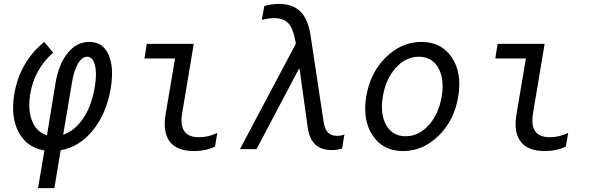

<svg xmlns="http://www.w3.org/2000/svg" viewBox="-20 -765 3040 985"><path d="M265 -340Q282 -438 328 -494Q374 -550 438 -550Q507 -550 536.5 -485.5Q566 -421 548 -311Q526 -182 456.5 -96.5Q387 -11 291 6L259 200H175L208 7Q118 -8 76 -86Q34 -164 53 -281Q81 -447 207 -550L253 -495Q156 -410 135 -282Q122 -200 145 -143.5Q168 -87 221 -71ZM304 -74Q364 -94 407 -158Q450 -222 466 -317Q478 -388 467 -431Q456 -474 427 -474Q401 -474 380 -438.5Q359 -403 349 -340Z M974 -540 914 -181Q895 -61 1001 -61Q1048 -61 1095 -83L1083 -13Q1035 10 975 10Q888 10 851 -38.5Q814 -87 830 -181L878 -465H721L733 -540Z M1211 0 1498 -541 1494 -562Q1482 -623 1457.5 -647.5Q1433 -672 1386 -672Q1358 -672 1323 -663L1336 -734Q1375 -745 1410 -745Q1481 -745 1520.5 -706.5Q1560 -668 1573 -585L1640 -141Q1646 -102 1662.5 -85Q1679 -68 1710 -68Q1730 -68 1747 -75L1735 -3Q1710 5 1684 5Q1627 5 1596.5 -24.5Q1566 -54 1558 -116L1517 -411H1513L1296 0Z M2230.5 -69Q2150 10 2048 10Q1946 10 1892.5 -69Q1839 -148 1859 -270Q1879 -392 1959.5 -471Q2040 -550 2142 -550Q2244 -550 2297.5 -471Q2351 -392 2331 -270Q2311 -148 2230.5 -69ZM1961.5 -123Q1994 -66 2061 -66Q2128 -66 2179.5 -123Q2231 -180 2246 -270Q2261 -360 2228.5 -417Q2196 -474 2129 -474Q2062 -474 2010.5 -417Q1959 -360 1944 -270Q1929 -180 1961.5 -123Z M2774 -540 2714 -181Q2695 -61 2801 -61Q2848 -61 2895 -83L2883 -13Q2835 10 2775 10Q2688 10 2651 -38.5Q2614 -87 2630 -181L2678 -465H2521L2533 -540Z"/></svg>

Font: CommitMono
Style: Italic
Weight: 400
Monospace: yes
Designer: Eigil Nikolajsen
Foundry: Eigil Nikolajsen
Version: Version 1.143